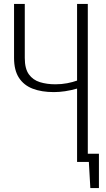

<svg xmlns="http://www.w3.org/2000/svg" viewBox="-20 -830 545 984"><path d="M375 0V-376Q312 -358 256 -358Q193 -358 147.5 -375.5Q102 -393 77 -431.5Q52 -470 52 -533V-810H107V-533Q107 -478 128 -449Q149 -420 184.5 -409Q220 -398 264 -398Q296 -398 324.5 -403.5Q353 -409 375 -417V-810H430V0ZM443 134 433 -42H487V134ZM375 -42H459V0H375Z"/></svg>

Font: Oswald ExtraLight
Style: Regular
Weight: 250
Designer: Vernon Adams
Foundry: Vernon Adams
Version: Version 4.103;gftools[0.9.33.dev8+g029e19f]